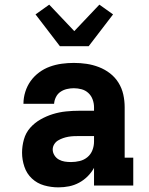

<svg xmlns="http://www.w3.org/2000/svg" viewBox="-20 -799 640 827"><path d="M232 8H231Q200 8 170 -0.5Q140 -9 117.5 -30Q95 -51 85 -81Q75 -111 75 -141Q75 -170 83 -198.5Q91 -227 110 -248.5Q129 -270 154.5 -284.5Q180 -299 207.5 -307.5Q235 -316 264 -319Q293 -322 322 -322H385V-337Q385 -354 379 -370.5Q373 -387 360.5 -398.5Q348 -410 331.5 -414.5Q315 -419 298 -419Q283 -419 268 -415.5Q253 -412 240.5 -403.5Q228 -395 221 -381Q214 -367 213 -352H81Q81 -378 89 -403.5Q97 -429 112 -450Q127 -471 148.5 -487Q170 -503 195 -512Q220 -521 246 -524.5Q272 -528 298 -528Q326 -528 353 -524Q380 -520 406 -510Q432 -500 454 -483Q476 -466 490.5 -442.5Q505 -419 511 -392Q517 -365 517 -337V-120H554V0H385V-76Q374 -56 357.5 -39.5Q341 -23 320.5 -12Q300 -1 277.5 3.5Q255 8 232 8ZM286 -101Q305 -101 323.5 -105.5Q342 -110 356.5 -122Q371 -134 378 -152Q385 -170 385 -189V-213H322Q310 -213 298 -212.5Q286 -212 274.5 -210Q263 -208 251.5 -204Q240 -200 230 -194Q220 -188 213.5 -177.5Q207 -167 207 -155Q207 -142 214.5 -130Q222 -118 234 -111.5Q246 -105 259 -103Q272 -101 286 -101ZM238 -600 133 -737 192 -779 300 -665 408 -779 467 -737 362 -600Z"/></svg>

Font: Iosevka Etoile Heavy
Style: Regular
Weight: 900
Designer: Belleve Invis
Foundry: Belleve Invis
Version: Version 22.1.2; ttfautohint (v1.8.4)